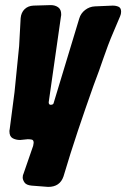

<svg xmlns="http://www.w3.org/2000/svg" viewBox="-20 -739 495 753"><path d="M422 -717Q435 -717 445 -712.5Q455 -708 455 -693Q455 -684 451 -675L426 -616Q413 -586 403.5 -560.5Q394 -535 385.5 -510.5Q377 -486 368 -460.5Q359 -435 347 -404Q315 -314 285.5 -226Q256 -138 229 -47Q215 -6 169 -6L104 -11Q83 -13 76 -23.5Q69 -34 69 -43Q69 -52 73 -60L110 -167Q112 -177 112 -179Q112 -190 104.5 -191.5Q97 -193 89 -193L59 -190Q42 -190 29.5 -197Q17 -204 17 -224Q17 -229 18 -232L37 -378L55 -558L61 -668Q63 -690 76.5 -703Q90 -716 111 -717L179 -719Q196 -719 208 -710.5Q220 -702 220 -683Q220 -677 219 -674L171 -338Q171 -328 179 -328Q190 -328 191 -337L291 -667Q297 -687 314 -700Q331 -713 352 -714Z"/></svg>

Font: Bangerz 2
Style: Regular
Weight: 400
Designer: vernon adams
Foundry: Vernon Adams
Version: Version 2.10;December 28, 2023;FontCreator 13.0.0.2683 64-bi